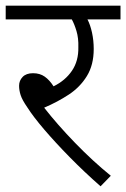

<svg xmlns="http://www.w3.org/2000/svg" viewBox="-20 -642 443 674"><path d="M369 -25 333 12Q275 -39 224.5 -90.5Q174 -142 135.5 -187Q97 -232 76 -265Q58 -291 52.5 -308Q47 -325 47 -341Q47 -359 59.5 -372Q72 -385 96 -385Q120 -385 137 -373Q154 -361 168 -339Q209 -359 232.5 -393.5Q256 -428 255 -476Q256 -508 248.5 -533Q241 -558 232 -574H0V-622H403V-574H287Q297 -555 303 -527.5Q309 -500 309 -470Q309 -414 285 -375Q261 -336 221.5 -310Q182 -284 135 -264Q181 -205 243.5 -140.5Q306 -76 369 -25Z"/></svg>

Font: Noto Sans Light
Style: Italic
Weight: 300
Italic angle: -12°
Designer: Monotype Design Team
Foundry: Monotype Imaging Inc.
Version: Version 2.013; ttfautohint (v1.8.4.7-5d5b)